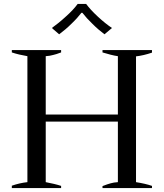

<svg xmlns="http://www.w3.org/2000/svg" viewBox="-20 -954 831 974"><path d="M342 -833C363 -853 380 -872 393 -889C393 -889 398 -889 398 -889C411 -872 428 -853 449 -833C470 -812 490 -795 510 -780C510 -780 548 -812 548 -812C527 -826 503 -845 477 -869C451 -893 431 -915 417 -934C417 -934 374 -934 374 -934C360 -915 340 -893 314 -870C288 -846 264 -827 243 -812C243 -812 280 -780 280 -780C300 -795 321 -812 342 -833ZM670 -668C695 -671 722 -677 751 -687C751 -687 751 -700 751 -700C751 -700 500 -700 500 -700C500 -700 500 -688 500 -688C530 -679 556 -672 578 -669C578 -669 578 -373 578 -373C578 -373 212 -373 212 -373C212 -373 212 -669 212 -669C227 -670 239 -672 249 -675C258 -677 272 -681 290 -688C290 -688 290 -700 290 -700C290 -700 40 -700 40 -700C40 -700 40 -688 40 -688C64 -680 90 -674 119 -669C119 -669 119 -30 119 -30C92 -27 66 -21 40 -12C40 -12 40 0 40 0C40 0 290 0 290 0C290 0 290 -11 290 -11C269 -18 243 -24 212 -30C212 -30 212 -337 212 -337C212 -337 578 -337 578 -337C578 -337 578 -30 578 -30C563 -29 551 -27 541 -24C531 -21 517 -17 500 -10C500 -10 500 0 500 0C500 0 751 0 751 0C751 0 751 -11 751 -11C728 -19 701 -25 670 -30C670 -30 670 -668 670 -668Z"/></svg>

Font: BUSH 25 TRIRONG 0515 A
Style: Regular
Weight: 400
Designer: Katatrad Team
Foundry: CadsonDemak